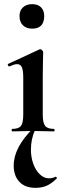

<svg xmlns="http://www.w3.org/2000/svg" viewBox="-20 -633 303 925"><path d="M39 0Q36 0 36 -6Q36 -12 39 -12Q70 -12 81 -26.5Q92 -41 92 -81V-260Q92 -293 85.5 -308.5Q79 -324 62 -324Q55 -324 45.5 -321Q36 -318 25 -313Q21 -312 18.5 -318Q16 -324 19 -325L170 -395Q172 -396 173 -396Q178 -396 183 -391Q188 -386 188 -382Q188 -370 187 -342Q186 -314 186 -262V-81Q186 -41 197.5 -26.5Q209 -12 240 -12Q243 -12 243 -6Q243 0 240 0Q220 0 194 -1Q168 -2 139 -2Q111 -2 85 -1Q59 0 39 0ZM135 -495Q107 -495 90.5 -511Q74 -527 74 -556Q74 -582 90.5 -597.5Q107 -613 135 -613Q163 -613 178 -597.5Q193 -582 193 -556Q193 -495 135 -495ZM150 272Q101 272 73.5 243Q46 214 46 165Q46 121 69.5 76Q93 31 140 -15L150 -10Q139 15 134 38.5Q129 62 129 88Q129 125 140.5 156.5Q152 188 172 207Q192 226 215 226Q225 226 233 224Q241 222 246 219Q249 217 252.5 221Q256 225 253 227Q229 251 205.5 261.5Q182 272 150 272Z"/></svg>

Font: Cormorant Garamond Light
Style: Regular
Weight: 300
Designer: Christian Thalmann (Catharsis Fonts)
Foundry: Catharsis Fonts
Version: Version 4.001